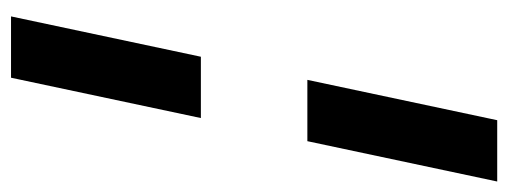

<svg xmlns="http://www.w3.org/2000/svg" viewBox="-314 -470 944 357"><g transform="rotate(90 158.5 -291.0)"><path d="M128 -390 203 -743H317L242 -390ZM10 161 85 -192H199L124 161Z"/></g></svg>

Font: Saira SemiBold
Style: Italic
Weight: 600
Italic angle: -12°
Designer: Hector Gatti with collaboration of the Omnibus-Type team
Foundry: Omnibus-Type
Version: Version 1.100; ttfautohint (v1.8.3)